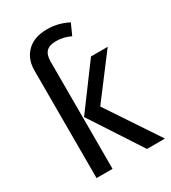

<svg xmlns="http://www.w3.org/2000/svg" viewBox="-183 -842 832 936"><g transform="rotate(-30 232.5 -374.5)"><path d="M170 -604V0H80V-605Q80 -670 120 -709.5Q160 -749 233 -749Q296 -749 351 -720L323 -658Q284 -677 242 -677Q205 -677 187.5 -659.5Q170 -642 170 -604ZM465 0H364L176 -288L353 -527H447L270 -293Z"/></g></svg>

Font: Fira Sans Condensed
Style: Regular
Weight: 400
Width: 3
Designer: bBox Type GmbH & Carrois Corporate GbR & Edenspiekermann AG
Foundry: bBox Type GmbH & Carrois Corporate GbR & Edenspiekermann AG
Version: Version 4.301